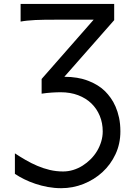

<svg xmlns="http://www.w3.org/2000/svg" viewBox="-20 -733 681 982"><path d="M459 -632.3H278.3Q242.2 -632.3 213.1 -632.1Q184.1 -631.8 160.6 -630.6Q137.2 -629.4 118.7 -627.4Q100.1 -625.5 85.4 -622.6V-712.9H564V-629.9L309.1 -340.3Q378.4 -340.3 431.6 -319.6Q484.9 -298.8 517.6 -266.1Q532.2 -251.5 546.1 -232.2Q560.1 -212.9 571 -187.7Q582 -162.6 588.9 -131.1Q595.7 -99.6 595.7 -61Q595.7 2.4 570.8 55.7Q545.9 108.9 503.9 147.5Q461.9 186 407.2 207.8Q352.5 229.5 293 229.5Q258.3 229.5 224.9 223.4Q191.4 217.3 160.9 207Q130.4 196.8 103.8 183.6Q77.1 170.4 56.2 156.2V51.3Q82.5 68.8 111.3 85.4Q140.1 102.1 170.9 115.2Q201.7 128.4 234.6 136.2Q267.6 144 302.7 144Q329.1 144 354.5 136.2Q379.9 128.4 402.3 114.3Q424.8 100.1 443.8 81.1Q462.9 62 476.6 39.1Q490.2 16.1 497.8 -9.3Q505.4 -34.7 505.4 -61Q505.4 -104 490.2 -140.6Q475.1 -177.2 447.3 -204.1Q419.4 -231 379.6 -246.1Q339.8 -261.2 290.5 -261.2Q269.5 -261.2 243.9 -259.5Q218.3 -257.8 192.9 -253.9V-329.1Z"/></svg>

Font: Andika Afr
Style: Regular
Weight: 400
Designer: Victor Gaultney, Annie Olsen, Julie Remington, Don Collingsworth, Eric Hays, Becca Hirsbrunner
Foundry: SIL International
Version: Version 5.000